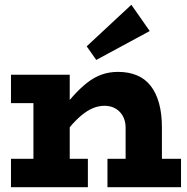

<svg xmlns="http://www.w3.org/2000/svg" viewBox="-20 -784 785 804"><path d="M506 0V-250Q506 -269 500 -285.5Q494 -302 482.5 -314.5Q471 -327 454.5 -334Q438 -341 417 -341Q393 -341 369 -331Q345 -321 320.5 -300.5Q296 -280 271 -250Q246 -220 219 -180V-299Q254 -346 285 -380.5Q316 -415 345.5 -438Q375 -461 406.5 -472Q438 -483 474 -483Q519 -483 553.5 -468.5Q588 -454 611 -424.5Q634 -395 646 -351.5Q658 -308 658 -250V0ZM26 0V-119H348V0ZM120 0V-471H272V0ZM26 -352V-471H235V-352ZM430 0V-119H738V0ZM383 -533 343 -590 530 -764 607 -654Z"/></svg>

Font: BioRhyme ExtraBold
Style: Regular
Weight: 800
Designer: Aoife Mooney
Foundry: Aoife Mooney Type
Version: Version 1.600;gftools[0.9.33]